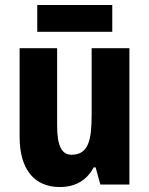

<svg xmlns="http://www.w3.org/2000/svg" viewBox="-20 -794 601 773"><path d="M432 -774H130V-666H432ZM501 -600H349V-332C349 -230 336 -171 268 -171C227 -171 210 -210 210 -288V-600H59V-243C59 -111 119 -41 221 -41C282 -41 329 -67 357 -120H365L384 -51H501Z"/></svg>

Font: Noto Sans Tamil UI Condensed ExtraBold
Style: Regular
Weight: 800
Width: 3
Designer: Jelle Bosma - Monotype Design Team
Foundry: Monotype Imaging Inc.
Version: Version 2.004